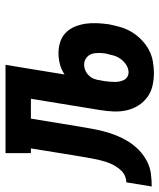

<svg xmlns="http://www.w3.org/2000/svg" viewBox="-17 -609 578 696"><g transform="rotate(-90 272.0 -261.0)"><path d="M355 8Q331 8 308 2.5Q285 -3 267 -16.5Q249 -30 237 -49.5Q225 -69 220 -91.5Q215 -114 216 -138.5Q217 -163 221 -187L262 -438H190L162 -267Q158 -244 154 -221Q150 -198 144 -174.5Q138 -151 129 -128.5Q120 -106 107 -85Q94 -64 76 -46.5Q58 -29 36 -17.5Q14 -6 -9.5 -3Q-33 0 -56 0L-41 -92Q-30 -92 -19 -96.5Q-8 -101 0.5 -109.5Q9 -118 15.5 -128Q22 -138 26.5 -148.5Q31 -159 34.5 -170Q38 -181 40.5 -192Q43 -203 45 -214Q47 -225 49 -236Q51 -248 53 -259.5Q55 -271 57 -283L82 -438H65V-530H385L350 -316Q368 -328 388 -333Q408 -338 428 -338Q449 -338 468.5 -331.5Q488 -325 502 -311Q516 -297 523.5 -278.5Q531 -260 534 -240Q537 -220 536 -198.5Q535 -177 532 -156Q528 -135 522 -114Q516 -93 504.5 -73.5Q493 -54 476 -37.5Q459 -21 439.5 -10.5Q420 0 398 4Q376 8 355 8ZM358 -84Q372 -84 385 -92.5Q398 -101 406.5 -113Q415 -125 419 -139Q423 -153 426 -167Q426 -167 426 -167Q426 -167 426 -167Q428 -180 428 -193.5Q428 -207 424 -218.5Q420 -230 409.5 -237.5Q399 -245 386 -245Q375 -245 364.5 -240.5Q354 -236 346 -227.5Q338 -219 334 -208.5Q330 -198 329 -187L326 -172Q325 -163 324 -153.5Q323 -144 323 -135Q323 -126 324.5 -117.5Q326 -109 330 -101Q334 -93 341.5 -88.5Q349 -84 358 -84Z"/></g></svg>

Font: Iosevka Slab Semibold Extended
Style: Italic
Weight: 600
Width: 7
Italic angle: -9°
Monospace: yes
Designer: Belleve Invis
Foundry: Belleve Invis
Version: Version 11.1.0; ttfautohint (v1.8.3)